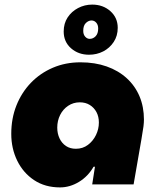

<svg xmlns="http://www.w3.org/2000/svg" viewBox="-20 -802 688 835"><path d="M241 13Q176 13 128.5 -18.5Q81 -50 55 -103Q29 -156 29 -220Q29 -287 51.5 -343.5Q74 -400 114.5 -442Q155 -484 210 -507.5Q265 -531 330 -531Q393 -531 444 -513Q495 -495 531.5 -461.5Q568 -428 587 -382.5Q606 -337 606 -282Q606 -269 604 -252.5Q602 -236 595 -196L561 0H381L393 -77H387Q363 -35 323.5 -11Q284 13 241 13ZM310 -155Q340 -155 362.5 -172Q385 -189 397.5 -215Q410 -241 410 -269Q410 -295 399.5 -314.5Q389 -334 370.5 -345.5Q352 -357 327 -357Q299 -357 276.5 -342Q254 -327 241.5 -302Q229 -277 229 -247Q229 -221 239 -200Q249 -179 267 -167Q285 -155 310 -155ZM367 -564Q321 -564 289 -592Q257 -620 257 -665Q257 -700 274 -726Q291 -752 319.5 -767Q348 -782 381 -782Q428 -782 460 -753.5Q492 -725 492 -681Q492 -646 474.5 -619.5Q457 -593 429 -578.5Q401 -564 367 -564ZM370 -633Q385 -633 396 -644.5Q407 -656 407 -678Q407 -694 398.5 -703.5Q390 -713 378 -713Q365 -713 353.5 -702Q342 -691 342 -668Q342 -652 350.5 -642.5Q359 -633 370 -633Z"/></svg>

Font: MuseoModerno Thin Black
Style: Italic
Weight: 900
Italic angle: -9°
Version: Version 1.003